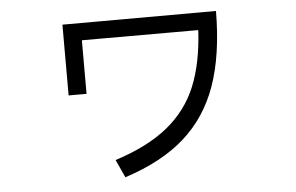

<svg xmlns="http://www.w3.org/2000/svg" viewBox="-46 -626 1149 746"><g transform="rotate(-5 528.0 -252.5)"><path d="M222 -558 821 -559Q820 -387 778 -268.5Q736 -150 647.5 -71.5Q559 7 414 54L382 -16Q510 -57 587.5 -120Q665 -183 702 -273Q739 -363 746 -491H292V-282H222Z"/></g></svg>

Font: PlemolJP
Style: Regular
Weight: 400
Monospace: yes
Version: v2.0.4; ttfautohint (v1.8.4.7-5d5b-dirty) -l 6 -r 45 -G 200 